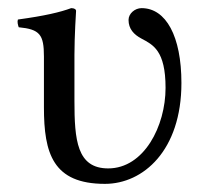

<svg xmlns="http://www.w3.org/2000/svg" viewBox="-20 -442 530 472"><path d="M163 -307C163 -354 167 -415 167 -415C167 -419 163 -422 155 -422C128 -412 90 -403 24 -394C22 -388 24 -381 26 -375C78 -370 88 -357 88 -303V-178C88 -65 110 10 238 10C332 10 426 -72 426 -238C426 -353 388 -422 328 -422C312 -422 296 -409 296 -393C296 -371 309 -357 328 -347C356 -332 387 -318 387 -226C387 -132 334 -28 246 -28C169 -28 163 -98 163 -194Z"/></svg>

Font: Libertinus Serif Display
Style: Regular
Weight: 400
Designer: Philipp H. Poll
Foundry: Khaled Hosny
Version: Version 6.1